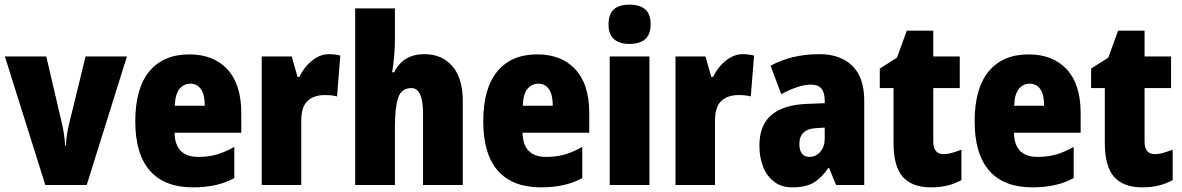

<svg xmlns="http://www.w3.org/2000/svg" viewBox="-20 -796 5087 826"><path d="M175 0 1 -553H179L246 -267Q251 -245 255 -220.5Q259 -196 260 -170H264Q264 -193 268 -217.5Q272 -242 278 -266L348 -553H526L353 0Z M794 -562Q899 -562 958.5 -497.5Q1018 -433 1018 -310V-225H731Q733 -121 833 -121Q876 -121 911.5 -131Q947 -141 988 -164V-30Q917 10 810 10Q688 10 625 -61.5Q562 -133 562 -274Q562 -416 622.5 -489Q683 -562 794 -562ZM799 -436Q771 -436 752.5 -414Q734 -392 732 -341H861Q861 -389 844.5 -412.5Q828 -436 799 -436Z M1395 -563Q1419 -563 1444 -557L1430 -381Q1420 -384 1407.5 -385.5Q1395 -387 1376 -387Q1331 -387 1303.5 -362Q1276 -337 1276 -276V0H1106V-553H1235L1260 -465H1268Q1279 -489 1298 -511.5Q1317 -534 1342 -548.5Q1367 -563 1395 -563Z M1679 -630Q1679 -588 1675.5 -551.5Q1672 -515 1667 -485H1676Q1714 -563 1806 -563Q1881 -563 1926 -511.5Q1971 -460 1971 -360V0H1800V-306Q1800 -417 1750 -417Q1707 -417 1693 -375.5Q1679 -334 1679 -250V0H1508V-760H1679Z M2291 -562Q2396 -562 2455.5 -497.5Q2515 -433 2515 -310V-225H2228Q2230 -121 2330 -121Q2373 -121 2408.5 -131Q2444 -141 2485 -164V-30Q2414 10 2307 10Q2185 10 2122 -61.5Q2059 -133 2059 -274Q2059 -416 2119.5 -489Q2180 -562 2291 -562ZM2296 -436Q2268 -436 2249.5 -414Q2231 -392 2229 -341H2358Q2358 -389 2341.5 -412.5Q2325 -436 2296 -436Z M2688 -776Q2732 -776 2755.5 -756Q2779 -736 2779 -691Q2779 -647 2755 -627Q2731 -607 2688 -607Q2646 -607 2622 -627Q2598 -647 2598 -691Q2598 -736 2621 -756Q2644 -776 2688 -776ZM2774 -553V0H2603V-553Z M3175 -563Q3199 -563 3224 -557L3210 -381Q3200 -384 3187.5 -385.5Q3175 -387 3156 -387Q3111 -387 3083.5 -362Q3056 -337 3056 -276V0H2886V-553H3015L3040 -465H3048Q3059 -489 3078 -511.5Q3097 -534 3122 -548.5Q3147 -563 3175 -563Z M3506 -563Q3595 -563 3646.5 -513Q3698 -463 3698 -363V0H3577L3547 -73H3543Q3514 -30 3480 -10Q3446 10 3389 10Q3342 10 3310.5 -14Q3279 -38 3263 -78.5Q3247 -119 3247 -169Q3247 -258 3299 -301.5Q3351 -345 3450 -349L3528 -352V-364Q3528 -432 3470 -432Q3418 -432 3341 -391L3295 -513Q3338 -537 3391 -550Q3444 -563 3506 -563ZM3494 -245Q3419 -242 3419 -177Q3419 -121 3463 -121Q3490 -121 3509 -143Q3528 -165 3528 -200V-247Z M4039 -133Q4057 -133 4076 -138.5Q4095 -144 4116 -152V-21Q4088 -6 4056.5 2Q4025 10 3985 10Q3904 10 3864 -35Q3824 -80 3824 -182V-417H3765V-501L3839 -548L3881 -664H3995V-553H4109V-417H3995V-187Q3995 -133 4039 -133Z M4405 -562Q4510 -562 4569.5 -497.5Q4629 -433 4629 -310V-225H4342Q4344 -121 4444 -121Q4487 -121 4522.5 -131Q4558 -141 4599 -164V-30Q4528 10 4421 10Q4299 10 4236 -61.5Q4173 -133 4173 -274Q4173 -416 4233.5 -489Q4294 -562 4405 -562ZM4410 -436Q4382 -436 4363.5 -414Q4345 -392 4343 -341H4472Q4472 -389 4455.5 -412.5Q4439 -436 4410 -436Z M4948 -133Q4966 -133 4985 -138.5Q5004 -144 5025 -152V-21Q4997 -6 4965.5 2Q4934 10 4894 10Q4813 10 4773 -35Q4733 -80 4733 -182V-417H4674V-501L4748 -548L4790 -664H4904V-553H5018V-417H4904V-187Q4904 -133 4948 -133Z"/></svg>

Font: Noto Sans Gujarati UI Condensed Black
Style: Regular
Weight: 900
Width: 3
Designer: Jelle Bosma - Monotype Design Team, Universal Thirst
Foundry: Monotype Imaging Inc.
Version: Version 2.106; ttfautohint (v1.8.4.7-5d5b)